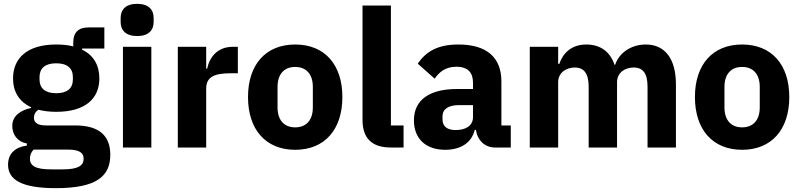

<svg xmlns="http://www.w3.org/2000/svg" viewBox="-20 -769 4171 1001"><path d="M555 38C555 -59 500 -115 372 -115H220C175 -115 157 -130 157 -155C157 -173 166 -188 180 -197C207 -190 238 -186 273 -186C425 -186 498 -255 498 -360C498 -427 469 -481 408 -510V-516H524V-626H441C391 -626 362 -602 362 -547V-527C336 -534 306 -537 273 -537C122 -537 48 -466 48 -360C48 -292 79 -239 142 -210V-206C93 -196 44 -168 44 -113C44 -68 70 -30 120 -21V-10C59 -2 22 32 22 90C22 166 89 212 271 212C485 212 555 149 555 38ZM416 58C416 96 386 114 306 114H246C166 114 136 96 136 58C136 42 142 24 155 11H335C394 11 416 28 416 58ZM273 -283C215 -283 186 -309 186 -355V-367C186 -413 215 -439 273 -439C331 -439 360 -413 360 -367V-355C360 -309 331 -283 273 -283Z M695 -581C755 -581 781 -612 781 -654V-676C781 -718 755 -749 695 -749C635 -749 609 -718 609 -676V-654C609 -612 635 -581 695 -581ZM621 0H769V-525H621Z M1055 0V-307C1055 -368 1097 -387 1183 -387H1220V-525H1194C1112 -525 1072 -469 1060 -411H1055V-525H907V0Z M1519 12C1673 12 1765 -94 1765 -263C1765 -432 1673 -537 1519 -537C1365 -537 1273 -432 1273 -263C1273 -94 1365 12 1519 12ZM1519 -105C1461 -105 1427 -143 1427 -209V-316C1427 -382 1461 -420 1519 -420C1577 -420 1611 -382 1611 -316V-209C1611 -143 1577 -105 1519 -105Z M2084 0V-115H2018V-740H1870V-144C1870 -51 1916 0 2017 0Z M2643 0V-115H2594V-345C2594 -469 2518 -537 2370 -537C2260 -537 2200 -499 2158 -437L2246 -359C2269 -391 2300 -421 2359 -421C2421 -421 2446 -389 2446 -338V-305H2363C2224 -305 2138 -252 2138 -141C2138 -50 2196 12 2301 12C2381 12 2439 -24 2455 -92H2461C2470 -36 2508 0 2561 0ZM2356 -91C2312 -91 2287 -109 2287 -147V-162C2287 -200 2317 -221 2374 -221H2446V-159C2446 -111 2405 -91 2356 -91Z M2890 0V-340C2890 -392 2934 -417 2977 -417C3025 -417 3049 -385 3049 -317V0H3197V-340C3197 -392 3240 -417 3284 -417C3333 -417 3356 -385 3356 -317V0H3504V-329C3504 -461 3448 -537 3347 -537C3267 -537 3206 -490 3187 -431H3184C3161 -500 3109 -537 3037 -537C2959 -537 2915 -492 2896 -436H2890V-525H2742V0Z M3849 12C4003 12 4095 -94 4095 -263C4095 -432 4003 -537 3849 -537C3695 -537 3603 -432 3603 -263C3603 -94 3695 12 3849 12ZM3849 -105C3791 -105 3757 -143 3757 -209V-316C3757 -382 3791 -420 3849 -420C3907 -420 3941 -382 3941 -316V-209C3941 -143 3907 -105 3849 -105Z"/></svg>

Font: IBM Plex Devanagari
Style: Bold
Weight: 700
Designer: Mike Abbink, Paul van der Laan, Pieter van Rosmalen, Erin McLaughlin
Foundry: Bold Monday
Version: Version 1.0